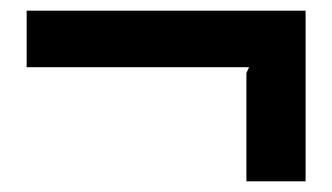

<svg xmlns="http://www.w3.org/2000/svg" viewBox="-20 -390 623 360"><path d="M553 -50H442V-253L447 -264H30V-370H553Z"/></svg>

Font: Sinkin Sans 500 Medium
Style: 500 Medium
Weight: 500
Designer: Keith Bates
Foundry: K-Type
Version: Sinkin Sans (version 1.0)  by Keith Bates   •   © 2014   www